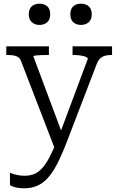

<svg xmlns="http://www.w3.org/2000/svg" viewBox="-20 -788 641 1040"><path d="M327 -38 316 -6 279 23 94 -457Q89 -471 79 -478Q69 -485 54.5 -487.5Q40 -490 21 -490H14V-537H245V-490H240Q221 -490 203 -489.5Q185 -489 173 -487.5Q161 -486 161 -482ZM341 -17Q314 53 289 101Q264 149 237.5 177.5Q211 206 180 219Q149 232 110 232Q84 232 64 227Q44 222 34 215V148Q37 149 48 153Q59 157 76 160.5Q93 164 112 164Q139 164 161.5 156Q184 148 205.5 126Q227 104 248 64Q269 24 294 -39L302 -58L456 -470Q455 -476 444 -480.5Q433 -485 415.5 -487.5Q398 -490 379 -490H373V-537H587V-490H581Q565 -490 550.5 -486.5Q536 -483 524.5 -473Q513 -463 505 -444ZM252 -711Q252 -682 235.5 -667.5Q219 -653 194 -653Q169 -653 152.5 -667.5Q136 -682 136 -711Q136 -740 152.5 -754Q169 -768 194 -768Q219 -768 235.5 -754Q252 -740 252 -711ZM477 -711Q477 -682 460.5 -667.5Q444 -653 418 -653Q393 -653 377 -667.5Q361 -682 361 -711Q361 -740 377 -754Q393 -768 418 -768Q444 -768 460.5 -754Q477 -740 477 -711Z"/></svg>

Font: Roboto Serif SemiCondensed Light
Style: Regular
Weight: 300
Width: 4
Designer: Greg Gazdowicz
Foundry: Commercial Type
Version: Version 1.007